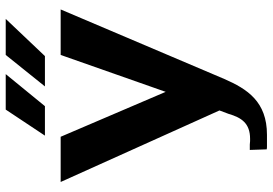

<svg xmlns="http://www.w3.org/2000/svg" viewBox="-161 -782 953 671"><g transform="rotate(-90 315.5 -446.5)"><path d="M15 -711 265 -156 253 -124C240 -79 220 -49 166 -49H158C154 -49 150 -50 146 -50H136H127L129 9C132 10 136 10 140 10H168H180C296 10 340 -59 375 -139L618 -711H459L330 -344L173 -711ZM177 -766H280L392 -903H268ZM349 -766H455L585 -903H459Z"/></g></svg>

Font: Aerodynamic
Style: Regular
Weight: 500
Designer: Google
Version: Version 2.000980; 2014